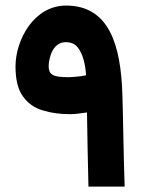

<svg xmlns="http://www.w3.org/2000/svg" viewBox="-20 -687 542 707"><path d="M237.3 -266.6C255.4 -266.6 274.4 -269 300.3 -272.9C301.8 -185.5 303.2 -93.8 305.7 0H439C435.1 -101.6 433.1 -274.4 430.7 -336.9C425.3 -520.5 382.3 -666.5 223.1 -666.5C105 -666.5 37.1 -540 37.1 -442.4C37.1 -393.6 46.4 -356.4 64.9 -331.5C83 -306.2 107.4 -289.1 138.2 -280.3C168.5 -271 201.7 -266.6 237.3 -266.6ZM231 -402.8C201.2 -402.8 181.6 -405.8 172.9 -412.1C163.6 -418 159.2 -428.2 159.2 -442.4C159.2 -453.1 161.1 -465.3 165 -479.5C172.9 -507.3 190.9 -531.7 222.2 -531.7C240.2 -531.7 254.9 -525.9 265.1 -513.7C285.6 -489.7 294.4 -449.2 296.9 -409.7C280.3 -405.8 245.1 -402.8 231 -402.8Z"/></svg>

Font: Vazirmatn ExtraBold
Style: Regular
Weight: 800
Designer: Saber Rastikerdar
Foundry: Saber Rastikerdar
Version: Version 33.003